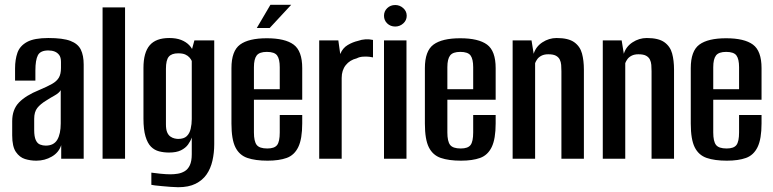

<svg xmlns="http://www.w3.org/2000/svg" viewBox="-20 -664 3233 803"><path d="M132 8Q107 8 84.5 1Q62 -6 46.5 -28.5Q31 -51 31 -98V-157Q31 -206 59.5 -235.5Q88 -265 145 -288Q178 -302 197.5 -313Q217 -324 226 -339Q235 -354 235 -380V-405Q235 -424 227.5 -434Q220 -444 208.5 -448.5Q197 -453 182 -453Q149 -453 138.5 -433Q128 -413 128 -369V-327H43V-378Q43 -415 53 -443.5Q63 -472 93 -488.5Q123 -505 182 -505Q243 -505 274.5 -493Q306 -481 318 -456.5Q330 -432 330 -394V0H236V-57Q226 -26 196.5 -9Q167 8 132 8ZM171 -55Q205 -55 219.5 -79.5Q234 -104 234 -148V-287Q227 -275 209 -265Q191 -255 174 -244Q149 -229 136 -212.5Q123 -196 123 -167V-120Q123 -93 129.5 -78.5Q136 -64 147.5 -59.5Q159 -55 171 -55Z M409 0V-633H503V0Z M725 119Q712 119 693.5 117.5Q675 116 658 114.5Q641 113 628.5 111.5Q616 110 613 109V58Q626 60 650.5 62.5Q675 65 693 65Q708 65 723.5 62.5Q739 60 752.5 52Q766 44 774 27Q782 10 782 -19V-89Q777 -74 766.5 -59.5Q756 -45 737 -35.5Q718 -26 687 -26Q665 -26 645.5 -31Q626 -36 611.5 -50.5Q597 -65 588.5 -93.5Q580 -122 580 -168V-380Q580 -444 606 -474.5Q632 -505 688 -505Q717 -505 737.5 -497Q758 -489 771.5 -475Q785 -461 791 -441L778 -440L793 -495H876V-61Q876 -25 868.5 8Q861 41 844 65.5Q827 90 798 104.5Q769 119 725 119ZM725 -83Q749 -83 761 -94.5Q773 -106 777.5 -125.5Q782 -145 782 -166V-409Q779 -416 772.5 -423.5Q766 -431 755 -436Q744 -441 725 -441Q698 -441 686 -427Q674 -413 674 -376V-144Q674 -123 679 -111Q684 -99 692.5 -93Q701 -87 710 -85Q719 -83 725 -83Z M1099 8Q1048 8 1014.5 -3.5Q981 -15 964.5 -48Q948 -81 948 -147V-379Q948 -451 984 -477.5Q1020 -504 1096 -504Q1172 -504 1208 -477.5Q1244 -451 1244 -379V-247H1042V-110Q1042 -73 1053.5 -58Q1065 -43 1098 -43Q1128 -43 1139 -57.5Q1150 -72 1150 -110V-183H1244V-148Q1244 -83 1227.5 -49Q1211 -15 1179 -3.5Q1147 8 1099 8ZM1042 -291H1150V-383Q1150 -417 1139 -432Q1128 -447 1096 -447Q1065 -447 1053.5 -432Q1042 -417 1042 -383ZM1054 -547 1111 -644H1198L1108 -547Z M1315 0V-495H1395L1403 -438Q1413 -463 1434 -475.5Q1455 -488 1477 -493Q1508 -504 1540 -497V-424Q1537 -425 1525 -426.5Q1513 -428 1498 -427Q1483 -426 1472 -420Q1443 -413 1426 -391.5Q1409 -370 1409 -338V0Z M1586 0V-495H1680V0ZM1633 -553Q1613 -553 1599.5 -566Q1586 -579 1586 -598Q1586 -617 1599.5 -630Q1613 -643 1633 -643Q1652 -643 1666.5 -630Q1681 -617 1681 -598Q1681 -579 1666.5 -566Q1652 -553 1633 -553Z M1908 8Q1857 8 1823.5 -3.5Q1790 -15 1773.5 -48Q1757 -81 1757 -147V-379Q1757 -451 1793 -477.5Q1829 -504 1905 -504Q1981 -504 2017 -477.5Q2053 -451 2053 -379V-247H1851V-110Q1851 -73 1862.5 -58Q1874 -43 1907 -43Q1937 -43 1948 -57.5Q1959 -72 1959 -110V-183H2053V-148Q2053 -83 2036.5 -49Q2020 -15 1988 -3.5Q1956 8 1908 8ZM1851 -291H1959V-383Q1959 -417 1948 -432Q1937 -447 1905 -447Q1874 -447 1862.5 -432Q1851 -417 1851 -383Z M2124 0V-495H2203L2212 -439Q2221 -469 2248.5 -487Q2276 -505 2308 -505Q2357 -505 2381.5 -487.5Q2406 -470 2414 -440.5Q2422 -411 2422 -373V0H2328V-366Q2328 -380 2327 -392.5Q2326 -405 2321 -415Q2316 -425 2305 -431Q2294 -437 2273 -437Q2256 -437 2244.5 -431Q2233 -425 2227 -416.5Q2221 -408 2218 -400V0Z M2501 0V-495H2580L2589 -439Q2598 -469 2625.5 -487Q2653 -505 2685 -505Q2734 -505 2758.5 -487.5Q2783 -470 2791 -440.5Q2799 -411 2799 -373V0H2705V-366Q2705 -380 2704 -392.5Q2703 -405 2698 -415Q2693 -425 2682 -431Q2671 -437 2650 -437Q2633 -437 2621.5 -431Q2610 -425 2604 -416.5Q2598 -408 2595 -400V0Z M3020 8Q2969 8 2935.5 -3.5Q2902 -15 2885.5 -48Q2869 -81 2869 -147V-379Q2869 -451 2905 -477.5Q2941 -504 3017 -504Q3093 -504 3129 -477.5Q3165 -451 3165 -379V-247H2963V-110Q2963 -73 2974.5 -58Q2986 -43 3019 -43Q3049 -43 3060 -57.5Q3071 -72 3071 -110V-183H3165V-148Q3165 -83 3148.5 -49Q3132 -15 3100 -3.5Q3068 8 3020 8ZM2963 -291H3071V-383Q3071 -417 3060 -432Q3049 -447 3017 -447Q2986 -447 2974.5 -432Q2963 -417 2963 -383Z"/></svg>

Font: Alumni Sans SemiBold
Style: Regular
Weight: 600
Designer: Robert E. Leuschke
Foundry: Robert E. Leuschke
Version: Version 1.018